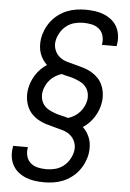

<svg xmlns="http://www.w3.org/2000/svg" viewBox="-63 -877 727 1074"><g transform="rotate(5 300.0 -340.0)"><path d="M227 151Q200 151 173.5 147.5Q147 144 123.5 134.5Q100 125 80.5 109.5Q61 94 49 72Q37 50 33.5 24Q30 -2 35 -29L36 -37H119L118 -32Q114 -8 120.5 15Q127 38 144.5 52.5Q162 67 185 72Q208 77 233 77Q257 77 282 70.5Q307 64 327.5 48Q348 32 361.5 8.5Q375 -15 379 -39Q383 -65 374 -88Q365 -111 347 -126Q329 -141 305 -148Q281 -155 257 -161Q233 -167 210 -174Q187 -181 166 -193Q145 -205 128.5 -222Q112 -239 102.5 -261Q93 -283 90 -308Q87 -333 91 -358Q94 -379 102 -400Q110 -421 122 -440Q134 -459 150 -475.5Q166 -492 185 -504Q171 -517 160.5 -533.5Q150 -550 144 -568.5Q138 -587 137 -607.5Q136 -628 139 -649Q143 -674 154 -699.5Q165 -725 182 -747Q199 -769 222 -786Q245 -803 270 -813Q295 -823 321.5 -827Q348 -831 373 -831Q400 -831 426.5 -827.5Q453 -824 476.5 -814.5Q500 -805 519.5 -789.5Q539 -774 551 -752Q563 -730 566.5 -704Q570 -678 565 -651L564 -643H481L482 -648Q486 -672 479.5 -695Q473 -718 455.5 -732.5Q438 -747 415 -752Q392 -757 367 -757Q343 -757 318 -750.5Q293 -744 272.5 -728Q252 -712 238.5 -688.5Q225 -665 221 -641Q217 -615 226 -592Q235 -569 253 -554Q271 -539 295 -532Q319 -525 343 -519Q367 -513 390 -506Q413 -499 434 -487Q455 -475 471.5 -458Q488 -441 497.5 -419Q507 -397 510 -372Q513 -347 509 -322Q506 -301 498 -280Q490 -259 478 -240Q466 -221 450 -204.5Q434 -188 415 -176Q429 -163 439.5 -146.5Q450 -130 456 -111.5Q462 -93 463 -72.5Q464 -52 461 -31Q457 -6 446 19.5Q435 45 418 67Q401 89 378 106Q355 123 330 133Q305 143 278.5 147Q252 151 227 151ZM328 -219Q347 -225 363.5 -235Q380 -245 393.5 -260Q407 -275 415.5 -293Q424 -311 427 -329Q430 -349 425.5 -368Q421 -387 409.5 -401.5Q398 -416 381.5 -425Q365 -434 347 -440.5Q329 -447 309.5 -451Q290 -455 272 -461Q253 -455 236.5 -445Q220 -435 206.5 -420Q193 -405 184.5 -387Q176 -369 173 -351Q170 -331 174.5 -312Q179 -293 190.5 -278.5Q202 -264 218.5 -255Q235 -246 253 -239.5Q271 -233 290.5 -229Q310 -225 328 -219Z"/></g></svg>

Font: Iosevka Extended
Style: Italic
Weight: 400
Width: 7
Italic angle: -9°
Monospace: yes
Designer: Belleve Invis
Foundry: Belleve Invis
Version: Version 32.5.0; ttfautohint (v1.8.4)